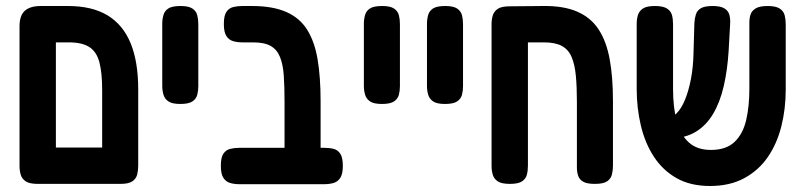

<svg xmlns="http://www.w3.org/2000/svg" viewBox="-20 -603 2674 639"><path d="M106 9Q78 9 65.5 0.5Q53 -8 49 -21.5Q45 -35 45 -51V-516Q45 -551 62.5 -567Q80 -583 116 -583H206Q287 -583 338.5 -551.5Q390 -520 415 -458.5Q440 -397 440 -306V-52Q440 -36 436.5 -22Q433 -8 420.5 0.5Q408 9 381 9Q354 9 341 1.5Q328 -6 324 -18.5Q320 -31 320 -45V-303Q320 -360 311 -395Q302 -430 278 -446Q254 -462 209 -462H166V-52Q166 -35 162.5 -21.5Q159 -8 146.5 0.5Q134 9 106 9ZM101 9 102 -112H384L385 9Z M580 -257Q553 -257 540.5 -265.5Q528 -274 524 -288Q520 -302 520 -317V-524Q520 -539 524 -553Q528 -567 540.5 -575Q553 -583 581 -583Q608 -583 620.5 -574.5Q633 -566 636.5 -552.5Q640 -539 640 -523V-316Q640 -301 636.5 -287.5Q633 -274 620.5 -265.5Q608 -257 580 -257Z M987 10Q961 10 948 2.5Q935 -5 931 -18Q927 -31 927 -45V-264Q927 -314 924.5 -351Q922 -388 912 -413Q902 -438 881 -450Q860 -462 822 -462H787Q770 -462 756 -466Q742 -470 733.5 -483Q725 -496 725 -523Q725 -551 733.5 -563.5Q742 -576 756 -579.5Q770 -583 786 -583H819Q887 -583 932 -563.5Q977 -544 1002 -504.5Q1027 -465 1037 -405.5Q1047 -346 1047 -267V-52Q1047 -35 1043.5 -21Q1040 -7 1027.5 1.5Q1015 10 987 10ZM776 10Q760 10 746 6Q732 2 723.5 -11Q715 -24 715 -51Q715 -79 723.5 -91.5Q732 -104 746 -107.5Q760 -111 776 -111H1060Q1077 -111 1090.5 -107.5Q1104 -104 1112.5 -91.5Q1121 -79 1121 -51Q1121 -24 1112.5 -11Q1104 2 1090 6Q1076 10 1059 10Z M1251 -257Q1224 -257 1211.5 -265.5Q1199 -274 1195 -288Q1191 -302 1191 -317V-524Q1191 -539 1195 -553Q1199 -567 1211.5 -575Q1224 -583 1252 -583Q1279 -583 1291.5 -574.5Q1304 -566 1307.5 -552.5Q1311 -539 1311 -523V-316Q1311 -301 1307.5 -287.5Q1304 -274 1291.5 -265.5Q1279 -257 1251 -257Z M1461 -257Q1434 -257 1421.5 -265.5Q1409 -274 1405 -288Q1401 -302 1401 -317V-524Q1401 -539 1405 -553Q1409 -567 1421.5 -575Q1434 -583 1462 -583Q1489 -583 1501.5 -574.5Q1514 -566 1517.5 -552.5Q1521 -539 1521 -523V-316Q1521 -301 1517.5 -287.5Q1514 -274 1501.5 -265.5Q1489 -257 1461 -257Z M1677 9Q1649 9 1636.5 0.5Q1624 -8 1620 -21.5Q1616 -35 1616 -51V-523Q1616 -538 1620 -551.5Q1624 -565 1636.5 -573.5Q1649 -582 1677 -582L1787 -583Q1855 -584 1900.5 -564.5Q1946 -545 1972 -505.5Q1998 -466 2009 -406.5Q2020 -347 2020 -267V-52Q2020 -36 2016.5 -22Q2013 -8 2000.5 0.5Q1988 9 1960 9Q1933 9 1920.5 1.5Q1908 -6 1904 -18.5Q1900 -31 1900 -45V-264Q1900 -314 1896.5 -351Q1893 -388 1882.5 -413Q1872 -438 1850 -450Q1828 -462 1790 -462H1737V-52Q1737 -35 1733.5 -21.5Q1730 -8 1717.5 0.5Q1705 9 1677 9Z M2343 16Q2278 16 2232 -10Q2186 -36 2156.5 -81Q2127 -126 2113 -184.5Q2099 -243 2099 -307V-523Q2099 -539 2103 -552.5Q2107 -566 2119.5 -574.5Q2132 -583 2160 -583Q2187 -583 2200 -574.5Q2213 -566 2216.5 -552.5Q2220 -539 2220 -522V-307Q2220 -244 2232.5 -199Q2245 -154 2272.5 -129Q2300 -104 2346 -104Q2397 -104 2425 -131Q2453 -158 2463.5 -204Q2474 -250 2474 -308V-528Q2474 -543 2478 -555Q2482 -567 2495 -575Q2508 -583 2535 -583Q2562 -583 2575 -574.5Q2588 -566 2591.5 -552Q2595 -538 2595 -522V-305Q2595 -241 2580.5 -183Q2566 -125 2535.5 -80.5Q2505 -36 2457 -10Q2409 16 2343 16ZM2173 -143 2163 -209H2196Q2215 -209 2231.5 -225.5Q2248 -242 2260 -271.5Q2272 -301 2279.5 -340Q2287 -379 2288 -424L2291 -527Q2292 -542 2296 -555Q2300 -568 2312.5 -575.5Q2325 -583 2352 -583Q2378 -583 2391 -575Q2404 -567 2407.5 -553.5Q2411 -540 2410 -524L2405 -434Q2401 -369 2388.5 -315.5Q2376 -262 2353 -223.5Q2330 -185 2295 -164Q2260 -143 2212 -143Z"/></svg>

Font: Fredoka Condensed Medium
Style: Regular
Weight: 500
Width: 3
Designer: Ben Nathan
Foundry: Milena B. Brandão, Ben Nathan
Version: Version 2.001